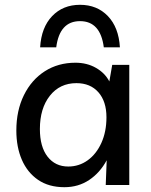

<svg xmlns="http://www.w3.org/2000/svg" viewBox="-20 -770 628 799"><path d="M518 -500V0H420L424 -103Q396 -51 351 -21Q306 9 248 9Q183 9 138.5 -21.5Q94 -52 71 -105Q48 -158 48 -227Q48 -310 79.5 -374Q111 -438 166.5 -473.5Q222 -509 294 -509Q342 -509 379.5 -487.5Q417 -466 435 -431L447 -500ZM298 -424Q229 -424 187.5 -371.5Q146 -319 146 -233Q146 -159 178 -118Q210 -77 264 -77Q309 -77 345 -103Q381 -129 402 -175.5Q423 -222 423 -282Q423 -348 389.5 -386Q356 -424 298 -424ZM412 -573Q398 -682 313 -682Q228 -682 214 -573H147Q152 -656 197 -703Q242 -750 313 -750Q384 -750 429 -703Q474 -656 479 -573Z"/></svg>

Font: Livvic Medium
Style: Regular
Weight: 500
Designer: Jacques Le Bailly, Baron von Fonthausen
Version: Version 1.001; ttfautohint (v1.8.2)